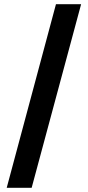

<svg xmlns="http://www.w3.org/2000/svg" viewBox="-20 -834 419 916"><path d="M12 62 247 -814H367L131 62Z"/></svg>

Font: Sinter Bold
Style: Regular
Weight: 700
Foundry: Adobe & rsms
Version: Version 1.000